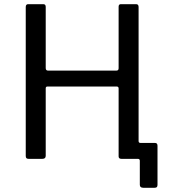

<svg xmlns="http://www.w3.org/2000/svg" viewBox="-20 -762 822 921"><path d="M667 138.7Q650.7 138.7 650.7 124.2V9.2Q650.7 0 641.2 0H584.5L644.8 -85.5Q644.8 -76.3 654.3 -76.3H723.8Q735.5 -76.3 735.5 -62.7V124.6Q735.5 131.8 732.5 135.2Q729.6 138.7 721.6 138.7ZM539.5 -347H208Q199.3 -347 199.3 -338.5V-14.5Q199.3 0 183 0H117.4Q109.4 0 106.5 -3.5Q103.5 -6.9 103.5 -14.1V-728.4Q103.5 -742 115.2 -742H187.8Q199.3 -742 199.3 -729V-435.4Q199.3 -423.3 210.8 -423.3H538.2Q549 -423.3 549 -434.6V-729.7Q549 -742 559.7 -742H633Q644.8 -742 644.8 -728.4V-13.6Q644.8 0 633 0H562.6Q549 0 549 -11.8V-337.8Q549 -347 539.5 -347Z"/></svg>

Font: Libre Franklin Thin
Style: Regular
Weight: 100
Designer: Pablo Impallari, Rodrigo Fuenzalida, Nhung Nguyen
Foundry: Impallari Type
Version: Version 3.000